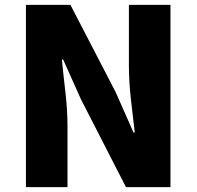

<svg xmlns="http://www.w3.org/2000/svg" viewBox="-20 -765 804 785"><path d="M86 0V-745H268L453 -388L526 -223H531Q524 -282 515.5 -356.5Q507 -431 507 -498V-745H677V0H495L311 -359L238 -522H233Q239 -460 247.5 -387.5Q256 -315 256 -247V0Z"/></svg>

Font: Noto Sans SC Thin Black
Style: Regular
Weight: 900
Version: Version 2.004-H2;hotconv 1.0.118;makeotfexe 2.5.65603